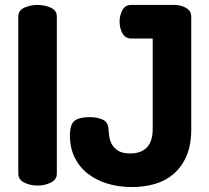

<svg xmlns="http://www.w3.org/2000/svg" viewBox="-20 -751 845 777"><path d="M54 -684Q54 -709 78.5 -720Q103 -731 132 -731Q161 -731 185.5 -720Q210 -709 210 -684V-48Q210 -24 185.5 -12Q161 0 132 0Q103 0 78.5 -12Q54 -24 54 -48ZM511 -595Q488 -595 476 -615.5Q464 -636 464 -664Q464 -688 475 -709.5Q486 -731 511 -731H686Q712 -731 733 -719Q754 -707 754 -683V-230Q754 -165 735 -120.5Q716 -76 683 -47.5Q650 -19 606.5 -6.5Q563 6 514 6Q460 6 414.5 -8Q369 -22 335 -48.5Q301 -75 282 -114Q263 -153 263 -203Q263 -248 282 -262.5Q301 -277 342 -277Q372 -277 394.5 -267.5Q417 -258 419 -230Q420 -215 422.5 -197.5Q425 -180 434 -165Q443 -150 460 -140Q477 -130 507 -130Q551 -130 574.5 -154.5Q598 -179 598 -230V-595Z"/></svg>

Font: AkaAcidDosis
Style: ExtraBold
Weight: 800
Designer: Edgar Tolentino, Pablo Impallari, Igino Marini, Aka-Acid
Foundry: Edgar Tolentino, Pablo Impallari, Igino Marini, Aka-Acid
Version: Version 1.007